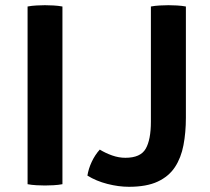

<svg xmlns="http://www.w3.org/2000/svg" viewBox="-20 -708 806 738"><path d="M86 -683Q101.5 -686 120.5 -687Q139.5 -688 152.5 -688Q167 -688 185.5 -687Q204 -686 220 -683V0Q204 3 185.5 4Q167 5 152.5 5Q139.5 5 120.5 4Q101.5 3 86 0ZM363.5 -133Q385.5 -119.5 411 -110.5Q436.5 -101.5 462 -101.5Q520 -101.5 540 -136.2Q560 -171 560 -240.5V-683Q575.5 -686 594.8 -687Q614 -688 627.5 -688Q641.5 -688 660 -687Q678.5 -686 694.5 -683V-255.5Q694.5 -198.5 685.2 -150Q676 -101.5 652.5 -65.8Q629 -30 586.2 -10Q543.5 10 475.5 10Q436 10 393 -1Q350 -12 316 -33Q320 -59 332.5 -85.8Q345 -112.5 363.5 -133Z"/></svg>

Font: Signika SC SemiBold
Style: Regular
Weight: 600
Designer: Anna Giedryś
Foundry: Anna Giedryś
Version: Version 2.000; ttfautohint (v1.8.3) -l 8 -r 50 -G 200 -x 9 -